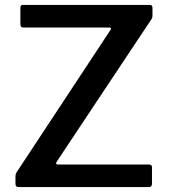

<svg xmlns="http://www.w3.org/2000/svg" viewBox="-20 -762 687 782"><path d="M58 0Q50 0 46.5 -3Q43 -6 43 -14V-42Q43 -51 45.5 -56.5Q48 -62 56 -73L430 -640Q436 -650 424 -650H76Q68 -650 65.5 -653.5Q63 -657 63 -664V-730Q63 -742 73 -742H590Q601 -742 601 -730V-699Q601 -692 599 -687.5Q597 -683 591 -675L210 -102Q207 -97 209.5 -94.5Q212 -92 216 -92H586Q599 -92 599 -81V-13Q599 -8 596 -4Q593 0 585 0H58Z"/></svg>

Font: Libre Franklin Medium
Style: Regular
Weight: 500
Designer: Pablo Impallari, Rodrigo Fuenzalida, Nhung Nguyen
Foundry: Impallari Type
Version: Version 3.000